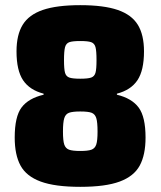

<svg xmlns="http://www.w3.org/2000/svg" viewBox="-20 -716 622 744"><path d="M37 -183Q37 -264 63.5 -299.5Q90 -335 149 -349V-353Q95 -367 69.5 -405Q44 -443 44 -517Q44 -581 68 -620Q92 -659 146 -677.5Q200 -696 291 -696Q382 -696 436 -677.5Q490 -659 514 -620Q538 -581 538 -517Q538 -443 512.5 -405Q487 -367 433 -353V-349Q491 -335 517.5 -299Q544 -263 544 -183Q544 -116 521.5 -74.5Q499 -33 444 -12.5Q389 8 291 8Q193 8 137.5 -12.5Q82 -33 59.5 -74.5Q37 -116 37 -183ZM354 -483Q354 -519 350 -533.5Q346 -548 333.5 -552.5Q321 -557 291 -557Q261 -557 248.5 -552.5Q236 -548 232 -533Q228 -518 228 -483Q228 -448 232 -434Q236 -420 248.5 -415.5Q261 -411 291 -411Q321 -411 333.5 -415.5Q346 -420 350 -434Q354 -448 354 -483ZM358 -206Q358 -243 353 -258.5Q348 -274 335 -279Q322 -284 291 -284Q261 -284 247.5 -279Q234 -274 229 -258Q224 -242 224 -206Q224 -171 229 -156Q234 -141 247.5 -136Q261 -131 291 -131Q321 -131 334.5 -136Q348 -141 353 -156Q358 -171 358 -206Z"/></svg>

Font: Saira Semi Condensed ExtraBold
Style: Regular
Weight: 800
Width: 4
Designer: Hector Gatti with collaboration of the Omnibus-Type team
Foundry: Omnibus-Type
Version: Version 1.001; ttfautohint (v1.8)